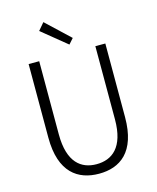

<svg xmlns="http://www.w3.org/2000/svg" viewBox="-144 -1097 987 1209"><g transform="rotate(-15 350.0 -492.5)"><path d="M217 -952 379 -820 410 -855 257 -999ZM99 -288C99 -60 214 14 350 14C486 14 599 -60 599 -288V-768H534V-291C534 -107 450 -48 350 -48C251 -48 168 -107 168 -291V-768H99Z"/></g></svg>

Font: Kawkab Mono Light
Style: Regular
Weight: 300
Monospace: yes
Designer: Abdullah Arif
Foundry: Abdullah Arif
Version: Version 1.000;PS 000.500;hotconv 1.0.88;makeotf.lib2.5.64775